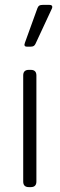

<svg xmlns="http://www.w3.org/2000/svg" viewBox="-20 -766 244 786"><path d="M80 -583 82 -591 133 -732Q136 -740 140.5 -743Q145 -746 155 -746H182Q194 -746 194 -738Q194 -733 192 -730L125 -586Q122 -580 117.5 -577.5Q113 -575 105 -575H90Q80 -575 80 -583ZM75 -23V-457Q75 -480 98 -480H106Q129 -480 129 -457V-23Q129 0 106 0H98Q75 0 75 -23Z"/></svg>

Font: Mitr ExtraLight
Style: Regular
Weight: 275
Designer: Thanarat Vachiruckul
Foundry: Cadson Demak Co.,Ltd.
Version: Version 1.001